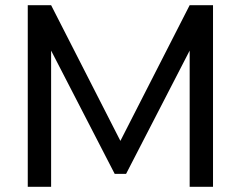

<svg xmlns="http://www.w3.org/2000/svg" viewBox="-20 -720 928 740"><path d="M87 -700H177L444 -177L711 -700H801V0H711V-525L466 -50H422L177 -525V0H87Z"/></svg>

Font: Moderustic
Style: Regular
Weight: 400
Designer: Tural Alisoy
Foundry: TAFT Foundry
Version: Version 2.120